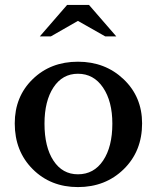

<svg xmlns="http://www.w3.org/2000/svg" viewBox="-20 -752 638 781"><path d="M558 -250Q558 -137 483.5 -64Q409 9 297 9Q186 9 113 -64Q40 -137 40 -250Q40 -359 113 -430Q186 -501 297 -501Q408 -501 483 -429.5Q558 -358 558 -250ZM297 -452Q234 -452 197.5 -396.5Q161 -341 161 -249Q161 -154 197.5 -98.5Q234 -43 297 -43Q362 -43 399.5 -99Q437 -155 437 -249Q437 -340 399 -396Q361 -452 297 -452ZM253 -732H342L453 -604H408L297 -667L187 -604H142Z"/></svg>

Font: Kolar Light
Style: Regular
Weight: 300
Designer: Ramakrishna Saiteja (Kannada); Shiva Nallaperumal (Latin)
Foundry: Indian Type Foundry
Version: Version 1.001;PS 1.0;hotconv 1.0.88;makeotf.lib2.5.647800